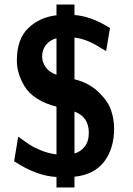

<svg xmlns="http://www.w3.org/2000/svg" viewBox="-20 -769 582 843"><path d="M42 -61 60 -169Q96 -143 113 -132Q130 -121 160.5 -108.5Q191 -96 228 -91V-301Q178 -313 142 -336.5Q106 -360 88 -390Q70 -420 62 -447.5Q54 -475 54 -503Q54 -597 103.5 -645Q153 -693 228 -702V-749H307V-703Q380 -698 463 -646L446 -545L423 -558Q362 -598 307 -604V-421Q371 -405 412.5 -365Q454 -325 467.5 -285.5Q481 -246 481 -205Q481 -117 437.5 -59.5Q394 -2 307 7V54H228V8Q141 4 42 -61ZM165 -521Q165 -496 181 -473.5Q197 -451 228 -441V-601Q200 -594 182.5 -572.5Q165 -551 165 -521ZM307 -95Q333 -102 351.5 -125Q370 -148 370 -186Q370 -256 307 -279Z"/></svg>

Font: Coval
Style: Bold
Weight: 700
Foundry: Context Ltd
Version: Version 001.000